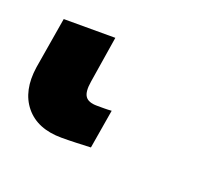

<svg xmlns="http://www.w3.org/2000/svg" viewBox="-51 -6 354 309"><g transform="rotate(20 126.0 148.5)"><path d="M75.7 238.3Q34.2 238.3 13.4 212.9Q-7.3 187.5 -1 145.5L13.7 57.6H102.1L89.4 137.2Q86.4 155.3 91.6 162.8Q96.7 170.4 111.8 170.4Q118.2 170.4 124.3 170.4Q130.4 170.4 136.7 169.9L125.5 236.8Q114.3 237.3 101.3 237.8Q88.4 238.3 75.7 238.3Z"/></g></svg>

Font: Inter 28pt Medium
Style: Italic
Weight: 500
Italic angle: -9.3988°
Designer: Rasmus Andersson
Foundry: rsms
Version: Version 4.001;git-66647c0bb